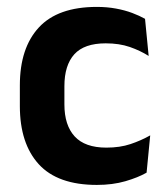

<svg xmlns="http://www.w3.org/2000/svg" viewBox="-20 -523 482 556"><path d="M260.5 12.5Q147 12.5 92.2 -47.5Q37.5 -107.5 37.5 -216V-276Q37.5 -384 92.5 -443.5Q147.5 -503 260.5 -503Q290 -503 315.8 -498.2Q341.5 -493.5 362.8 -485.5Q384 -477.5 400 -468.5L410.5 -361Q386 -376.5 355.8 -387Q325.5 -397.5 286 -397.5Q224 -397.5 195.2 -365.8Q166.5 -334 166.5 -273.5V-220.5Q166.5 -160.5 196.2 -128Q226 -95.5 288 -95.5Q327.5 -95.5 358 -105.8Q388.5 -116 415 -131L404.5 -23Q380 -9 343 1.8Q306 12.5 260.5 12.5Z"/></svg>

Font: Anek Odia SemiBold
Style: Regular
Weight: 600
Version: Version 1.003